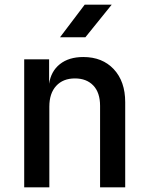

<svg xmlns="http://www.w3.org/2000/svg" viewBox="-20 -805 640 825"><path d="M84 0V-550H191V-445Q199 -499 237.5 -529.5Q276 -560 338 -560Q420 -560 469 -507.5Q518 -455 518 -366V0H410V-350Q410 -407 381 -437.5Q352 -468 302 -468Q251 -468 221.5 -436Q192 -404 192 -347V0ZM238 -645 344 -785H460L347 -645Z"/></svg>

Font: JetBrains Mono NL SemiBold
Style: Regular
Weight: 600
Designer: Philipp Nurullin, Konstantin Bulenkov
Foundry: JetBrains
Version: Version 2.304; ttfautohint (v1.8.4.7-5d5b)